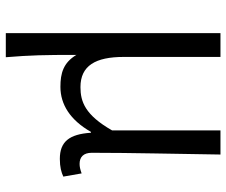

<svg xmlns="http://www.w3.org/2000/svg" viewBox="-79 -501 779 661"><g transform="rotate(90 310.5 -170.5)"><path d="M94 199H177C170 113 169 66 169 -44C196 1 232 11 279 11C339 11 393 -22 434 -94H437C442 -19 468 13 527 13C555 13 573 8 588 1L577 -62C563 -57 554 -55 544 -55C521 -55 506 -68 506 -97C506 -234 510 -391 512 -540H429V-167C376 -74 330 -58 280 -58C206 -58 176 -110 176 -207V-540H94Z"/></g></svg>

Font: Noto Sans KR DemiLight
Style: Regular
Weight: 350
Designer: Ryoko NISHIZUKA 西塚涼子 (kana, bopomofo & ideographs); Paul D. Hunt (Latin, Greek & Cyrillic); Sandoll Communications 산돌커뮤니
Foundry: Adobe
Version: Version 2.004;hotconv 1.0.118;makeotfexe 2.5.65603